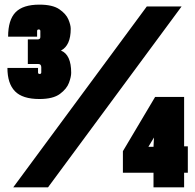

<svg xmlns="http://www.w3.org/2000/svg" viewBox="-20 -808 840 828"><path d="M150 -381Q77 -381 44.5 -414.5Q12 -448 12 -515H144V-496Q144 -489 151 -489Q158 -489 158 -496V-518Q158 -532 145 -532H100V-638H142Q154 -638 154 -648V-674Q154 -681 147 -681Q140 -681 140 -674V-650H15Q15 -722 47 -755Q79 -788 150 -788Q207 -788 236 -768Q265 -748 275 -724Q285 -700 285 -684Q285 -612 243 -590Q287 -572 287 -494Q287 -477 277.5 -451Q268 -425 238.5 -403Q209 -381 150 -381ZM187 0H37L613 -780H763ZM774 0H642V-63H510V-156L649 -390H774V-177H790V-63H774ZM642 -175 644 -215 620 -175Z"/></svg>

Font: Tanohe Sans ExtraBold
Style: Regular
Weight: 800
Designer: Village Type and Design LLC & Cristiano Sobral
Foundry: Cooper Hewitt Smithsonian Design Museum
Version: Version 1.00;September 29, 2021;FontCreator 13.0.0.2655 64-b